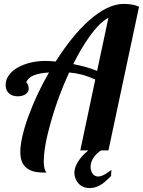

<svg xmlns="http://www.w3.org/2000/svg" viewBox="-20 -770 732 983"><path d="M379.9 167Q370.6 155.8 365.7 142.3Q360.8 128.9 360.8 115.2Q360.8 88.4 379.2 58.3Q397.5 28.3 432.1 0H391.1L467.8 -362.8Q431.6 -379.4 400.1 -387.7Q368.7 -396 334 -398.9Q277.3 -276.4 241.2 -148.4Q204.1 -20 204.1 58.1Q204.1 96.7 217.8 113.8Q190.4 113.8 169.9 111.3Q149.4 108.9 131.3 99.6Q84 76.7 84 7.8Q84 -25.4 94.5 -71.8Q105 -118.2 124.5 -171.9Q167.5 -290 231 -398.9Q181.2 -396 152.1 -384Q123 -372.1 113.8 -347.2Q118.2 -347.2 122.6 -336.9Q127 -326.7 127 -315.9Q127 -298.3 110.8 -287.6Q94.7 -276.9 70.8 -276.9Q43.9 -276.9 26.9 -291.5Q8.8 -306.6 8.8 -335Q8.8 -359.9 23.9 -382.6Q39.1 -405.3 66.9 -421.9Q95.2 -439 132.6 -448.5Q169.9 -458 212.9 -458Q233.9 -458 265.1 -455.1Q349.1 -587.4 433.1 -662.6Q530.8 -750 612.8 -750Q661.6 -750 691.9 -735.8L535.2 0H498Q476.1 12.7 460.9 34.2Q443.8 58.6 443.8 84Q443.8 103.5 453.1 117.2Q457.5 125 465.3 129.4Q473.1 133.8 482.9 133.8Q497.6 133.8 518.6 121.6Q533.2 112.3 535.2 110.8L550.8 100.1Q548.8 115.7 548.8 130.9Q539.6 140.1 527.8 151.1Q516.1 162.1 504.9 170.4Q473.1 192.9 439.9 192.9Q420.4 192.9 405.3 186Q390.1 179.2 379.9 167ZM535.2 -679.2Q491.7 -655.8 443.8 -590.8Q397 -526.4 355 -441.9Q423.3 -428.7 477.1 -407.2Z"/></svg>

Font: Pattaya
Style: Regular
Weight: 400
Designer: Pablo Impallari / Thai characters Designed by Thanarat Vachiruckul and Suppakit Chalermlarp
Foundry: Pablo Impallari
Version: Version 2.001